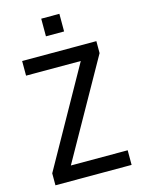

<svg xmlns="http://www.w3.org/2000/svg" viewBox="-133 -977 774 1052"><g transform="rotate(-15 254.5 -451.0)"><path d="M47 0V-68L377 -657L381 -622H47V-705H468V-637L137 -48L133 -83H479V0ZM208 -802V-902H311V-802Z"/></g></svg>

Font: Nunito Sans 10pt Condensed SemiBold
Style: Regular
Weight: 600
Width: 3
Designer: Vernon Adams
Foundry: Vernon Adams
Version: Version 3.101;gftools[0.9.27]